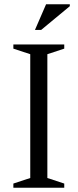

<svg xmlns="http://www.w3.org/2000/svg" viewBox="-20 -878 363 898"><path d="M280.5 -19.5V0H42.5V-19.5L121.5 -45.5V-624.5L42.5 -650.5V-670H280.5V-650.5L201.5 -624.5V-45.5ZM143.5 -738 195.5 -858H306.5V-849L172.5 -738Z"/></svg>

Font: Newsreader Text
Style: Regular
Weight: 400
Designer: Hugues Gentile
Foundry: Production Type
Version: Version 1.001